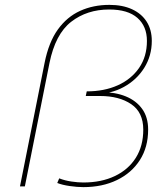

<svg xmlns="http://www.w3.org/2000/svg" viewBox="-20 -765 691 788"><path d="M322 3Q297 3 266 -1.5Q235 -6 215 -14L223 -33Q246 -24 273 -20Q300 -16 322 -16Q396 -16 451.5 -42.5Q507 -69 537.5 -117.5Q568 -166 568 -233Q568 -304 518.5 -337.5Q469 -371 391 -371H332L336 -390Q408 -390 463.5 -415Q519 -440 551 -486.5Q583 -533 583 -597Q583 -657 544 -691.5Q505 -726 428 -726Q337 -726 272 -675.5Q207 -625 183 -506L82 0H62L163 -507Q180 -592 217.5 -644Q255 -696 309 -720.5Q363 -745 429 -745Q483 -745 522 -727Q561 -709 582 -676Q603 -643 603 -597Q603 -536 572 -486.5Q541 -437 488 -408Q435 -379 369 -379L395 -387Q453 -387 496 -369.5Q539 -352 563.5 -318Q588 -284 588 -233Q588 -161 554 -108Q520 -55 460 -26Q400 3 322 3Z"/></svg>

Font: Montserrat Thin Thin
Style: Italic
Weight: 250
Italic angle: -11.3°
Version: Version 9.000